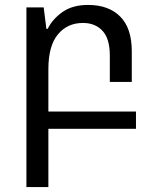

<svg xmlns="http://www.w3.org/2000/svg" viewBox="-20 -522 637 778"><path d="M87 236V-492H157L168 -405H173Q193 -445 233.5 -473.5Q274 -502 337 -502Q420 -502 467 -455Q514 -408 514 -314V-190H425V-297Q425 -365 395.5 -397Q366 -429 316 -429Q253 -429 214.5 -382.5Q176 -336 176 -241V-70H531V0H176V236Z"/></svg>

Font: Go Noto Kurrent-Regular
Style: Regular
Weight: 400
Designer: Monotype Design Team
Foundry: Monotype Imaging Inc.
Version: Version 2.012; ttfautohint (v1.8.4.7-5d5b)